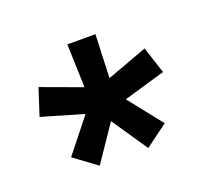

<svg xmlns="http://www.w3.org/2000/svg" viewBox="-72 -845 609 542"><g transform="rotate(-20 232.5 -573.5)"><path d="M402.1 -584.4 376 -664.6 254.2 -619.8 259.4 -750H175L179.2 -619.8L57.3 -664.6L31.3 -584.4L156.2 -547.9L76 -446.9L143.8 -396.9L216.7 -504.2L289.6 -396.9L357.3 -446.9L277.1 -547.9Z"/></g></svg>

Font: Manrope3 Medium
Style: Regular
Weight: 500
Width: 4
Designer: Mikhail Sharanda
Foundry: Mikhail Sharanda
Version: Version 3.000;PS 003.000;hotconv 1.0.88;makeotf.lib2.5.64775